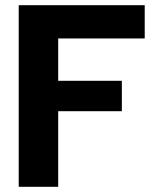

<svg xmlns="http://www.w3.org/2000/svg" viewBox="-20 -719 589 739"><path d="M52 -699H537V-571H204V-408H449V-291H204V0H52Z"/></svg>

Font: Prompt SemiBold
Style: Regular
Weight: 600
Designer: Katatrad Team
Foundry: CadsonDemak
Version: Version 1.000